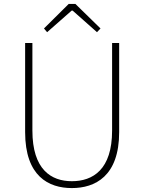

<svg xmlns="http://www.w3.org/2000/svg" viewBox="-20 -945 734 978"><path d="M346 13C464 13 587 -47 587 -272V-726H551V-280C551 -81 453 -22 346 -22C241 -22 145 -81 145 -280V-726H108V-272C108 -47 228 13 346 13ZM204 -800 220 -781 345 -891H350L474 -781L492 -800L364 -925H330Z"/></svg>

Font: Source Han Sans CN ExtraLight
Style: Regular
Weight: 250
Designer: Ryoko NISHIZUKA (kana & ideographs); Paul D. Hunt (Latin, Greek & Cyrillic); Wenlong ZHANG (bopomofo); Sandoll Communica
Foundry: Adobe Systems Incorporated
Version: Version 1.004;PS 1.004;hotconv 16.6.51;makeotf.lib2.5.65220